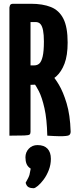

<svg xmlns="http://www.w3.org/2000/svg" viewBox="-20 -720 405 1019"><path d="M63 -270Q46 -270 43 -276Q40 -282 40 -298V-680Q40 -680 41 -690Q42 -700 58 -700H144Q207 -700 250.5 -682.5Q294 -665 316.5 -620.5Q339 -576 339 -494Q339 -426 322.5 -382.5Q306 -339 278.5 -314.5Q251 -290 217.5 -280Q184 -270 149 -270ZM30 0V-680Q30 -680 32.5 -690Q35 -700 50 -700H122Q137 -700 139.5 -690Q142 -680 142 -680V-20Q142 -10 137 -6Q132 -2 108.5 -1Q85 0 30 0ZM297 3Q284 3 267 2Q250 1 231 0Q229 -88 216 -145.5Q203 -203 186.5 -235.5Q170 -268 157.5 -281.5Q145 -295 145 -295Q145 -295 142 -302Q139 -309 152 -316L215 -352Q231 -352 236 -341Q236 -341 253 -324.5Q270 -308 292.5 -270.5Q315 -233 333.5 -172Q352 -111 355 -22Q355 -8 346.5 -2.5Q338 3 297 3ZM142 -373H162Q178 -373 189 -383Q200 -393 206.5 -420.5Q213 -448 213 -500Q213 -536 208.5 -559Q204 -582 194.5 -592.5Q185 -603 169 -603H142ZM158 279Q143 279 132 273.5Q121 268 116 250Q133 221 136.5 207.5Q140 194 143 175Q127 165 121 150Q115 135 115 115Q115 88 133 69Q151 50 179 50Q214 50 232 69Q250 88 250 123Q250 154 239 182.5Q228 211 212 232.5Q196 254 181 266.5Q166 279 158 279Z"/></svg>

Font: Yanone Kaffeesatz
Style: Bold
Weight: 700
Designer: Yanone (Cyrillic: Daniel Pouzeot, Huerta Tipografica, and Cyreal)
Foundry: Yanone
Version: Version 2.003